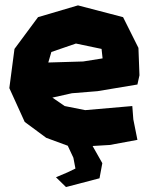

<svg xmlns="http://www.w3.org/2000/svg" viewBox="-20 -541 567 732"><path d="M371.1 -318.4 296.9 -306.6 164.1 -302.7 175.8 -342.8 269.5 -375 367.2 -354.5ZM503.9 -218.8 511.7 -253.9 507.8 -358.4 449.2 -475.6 277.3 -520.5 125 -475.6 35.2 -354.5 15.6 -205.1 74.2 -76.2 156.2 -15.6 238.3 14.6 259.8 60.5 267.6 101.6 237.3 116.2 193.4 134.8 231.4 171.9H232.4L240.2 169.9L359.4 138.7L370.1 81.1L333 15.6L398.4 11.7L503.9 -7.8L488.3 -85.9L484.4 -136.7L304.7 -121.1L226.6 -136.7L179.7 -168.9L253.9 -185.5L351.6 -193.4Z"/></svg>

Font: MaokenAssortedSans-TC
Style: Regular
Weight: 500
Version: Version 0.83